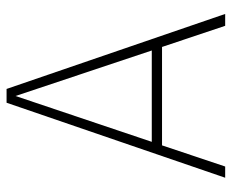

<svg xmlns="http://www.w3.org/2000/svg" viewBox="-82 -640 722 599"><g transform="rotate(-90 279.5 -341.0)"><path d="M432 -197H125L59 0H24L258 -682H301L535 0H498ZM421 -229 279 -654 136 -229Z"/></g></svg>

Font: FiraGO UltraLight
Style: Regular
Weight: 200
Designer: bBox Type
Foundry: bBox Type GmbH
Version: Version 1.001